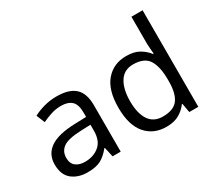

<svg xmlns="http://www.w3.org/2000/svg" viewBox="-141 -1030 1458 1309"><g transform="rotate(-30 588.0 -375.0)"><path d="M288 -545Q386 -545 433 -502Q480 -459 480 -365V0H416L399 -76H395Q360 -32 321.5 -11Q283 10 215 10Q142 10 94 -28.5Q46 -67 46 -149Q46 -229 109 -272.5Q172 -316 303 -320L394 -323V-355Q394 -422 365 -448Q336 -474 283 -474Q241 -474 203 -461.5Q165 -449 132 -433L105 -499Q140 -518 188 -531.5Q236 -545 288 -545ZM314 -259Q214 -255 175.5 -227Q137 -199 137 -148Q137 -103 164.5 -82Q192 -61 235 -61Q303 -61 348 -98.5Q393 -136 393 -214V-262Z M836 10Q736 10 676 -59.5Q616 -129 616 -267Q616 -405 676.5 -475.5Q737 -546 837 -546Q899 -546 938.5 -523Q978 -500 1003 -467H1009Q1008 -480 1005.5 -505.5Q1003 -531 1003 -546V-760H1091V0H1020L1007 -72H1003Q979 -38 939 -14Q899 10 836 10ZM850 -63Q935 -63 969.5 -109.5Q1004 -156 1004 -250V-266Q1004 -366 971 -419.5Q938 -473 849 -473Q778 -473 742.5 -416.5Q707 -360 707 -265Q707 -169 742.5 -116Q778 -63 850 -63Z"/></g></svg>

Font: Noto Sans Adlam Unjoined
Style: Regular
Weight: 400
Designer: Mark Jamra, Neil Patel
Foundry: JamraPatel LLC
Version: Version 3.001